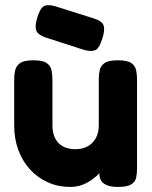

<svg xmlns="http://www.w3.org/2000/svg" viewBox="-20 -730 600 758"><path d="M256 8Q210 8 169.5 -10Q129 -28 99 -60.5Q69 -93 52.5 -137.5Q36 -182 36 -235V-416Q36 -436 40 -453Q44 -470 59.5 -481Q75 -492 112 -492Q149 -492 164.5 -481Q180 -470 183.5 -452.5Q187 -435 187 -415V-235Q187 -206 197.5 -184.5Q208 -163 228.5 -152Q249 -141 277 -141Q306 -141 326.5 -152.5Q347 -164 358.5 -185Q370 -206 370 -235V-417Q370 -437 374 -454Q378 -471 393.5 -481.5Q409 -492 446 -492Q483 -492 498.5 -481Q514 -470 517.5 -452.5Q521 -435 521 -416V-64Q521 -45 517.5 -28.5Q514 -12 498 -2Q482 8 446 8Q419 8 404 2Q389 -4 382 -13Q375 -22 373.5 -32Q372 -42 372 -50L385 -61Q382 -57 372 -46Q362 -35 345.5 -22.5Q329 -10 307 -1Q285 8 256 8ZM315 -532 160 -582Q129 -593 123 -610Q117 -627 127 -660Q138 -697 153 -705.5Q168 -714 199 -705L351 -657Q383 -647 389 -629.5Q395 -612 384 -578Q373 -542 359 -533.5Q345 -525 315 -532Z"/></svg>

Font: Fredoka SemiBold
Style: Regular
Weight: 600
Designer: Ben Nathan
Foundry: Milena B. Brandão, Ben Nathan
Version: Version 2.001